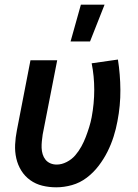

<svg xmlns="http://www.w3.org/2000/svg" viewBox="-20 -787 590 819"><path d="M220 12Q189 12 160.5 5Q132 -2 109 -18.5Q86 -35 71 -59Q56 -83 49.5 -111.5Q43 -140 44.5 -170.5Q46 -201 52 -231L110 -530H224L162 -213Q160 -199 158.5 -184.5Q157 -170 157.5 -156Q158 -142 162 -129Q166 -116 174 -106Q182 -96 194.5 -90.5Q207 -85 222 -85Q243 -85 264.5 -96Q286 -107 301 -124.5Q316 -142 327 -162Q338 -182 346 -203Q354 -224 360.5 -245Q367 -266 371 -287Q382 -346 382 -404Q382 -462 371 -517L483 -533Q493 -470 493.5 -403.5Q494 -337 481 -270Q475 -237 464.5 -204Q454 -171 438.5 -140Q423 -109 401 -80Q379 -51 350 -29Q321 -7 287 2.5Q253 12 220 12ZM281 -610 325 -767H426L364 -610Z"/></svg>

Font: Lode
Style: Bold Italic
Weight: 700
Italic angle: -11°
Monospace: yes
Designer: Belleve Invis
Foundry: Belleve Invis
Version: Version 29.2.0; ttfautohint (v1.8.3)